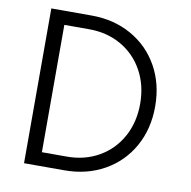

<svg xmlns="http://www.w3.org/2000/svg" viewBox="-80 -802 878 882"><g transform="rotate(10 358.5 -361.0)"><path d="M567 -361Q567 -447 530 -514.5Q493 -582 427 -620Q361 -658 277 -658H161V-64H277Q361 -64 427 -102Q493 -140 530 -207.5Q567 -275 567 -361ZM637 -361Q637 -256 591 -174Q545 -92 463 -46Q381 0 277 0H89V-722H277Q381 -722 463 -676Q545 -630 591 -548Q637 -466 637 -361Z"/></g></svg>

Font: SUITE
Style: Regular
Weight: 400
Designer: Sun
Foundry: Sun
Version: Version 2.040